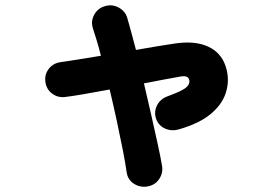

<svg xmlns="http://www.w3.org/2000/svg" viewBox="-20 -610 1040 723"><path d="M536 92Q508 97 484.5 82Q461 67 457 39Q452 3 442 -47.5Q432 -98 419.5 -156Q407 -214 393 -273Q340 -263 296 -255.5Q252 -248 227 -245Q199 -241 177 -257Q155 -273 151 -301Q147 -329 163.5 -350.5Q180 -372 208 -376Q231 -379 271 -385.5Q311 -392 360 -400Q353 -429 345 -455Q337 -481 330 -503Q321 -530 335 -555Q349 -580 376 -587Q403 -595 428 -581Q453 -567 460 -540Q467 -516 475 -486Q483 -456 492 -422Q532 -429 567.5 -435Q603 -441 631 -445Q714 -459 767 -433Q820 -407 834 -345Q844 -301 829.5 -258Q815 -215 772.5 -180Q730 -145 654 -123Q627 -115 602.5 -125.5Q578 -136 568 -162Q559 -188 571 -212.5Q583 -237 610 -247Q662 -266 678.5 -278.5Q695 -291 693 -307Q690 -327 661 -322Q633 -317 597.5 -310.5Q562 -304 522 -296Q536 -238 549 -179.5Q562 -121 573 -71.5Q584 -22 590 13Q595 41 579.5 64Q564 87 536 92Z"/></svg>

Font: Zen Maru Gothic Black
Style: Regular
Weight: 900
Designer: Yoshimichi Ohira
Foundry: Positype
Version: Version 1.001